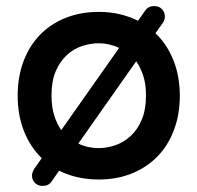

<svg xmlns="http://www.w3.org/2000/svg" viewBox="-20 -569 648 630"><path d="M304 -530Q341 -530 372.5 -522.5Q404 -515 433 -501L457 -535Q467 -549 486 -549Q502 -549 511.5 -539Q521 -529 521 -515Q521 -503 513 -492L490 -460Q528 -424 549 -371.5Q570 -319 570 -255Q570 -194 551 -143Q532 -92 497 -56Q462 -20 413 0Q364 20 304 20Q232 20 174 -9L149 27Q139 41 120 41Q104 41 94.5 31Q85 21 85 7Q85 -3 93 -16L117 -50Q79 -87 58.5 -139Q38 -191 38 -255Q38 -317 57 -367.5Q76 -418 110.5 -454Q145 -490 194.5 -510Q244 -530 304 -530ZM181 -142 371 -412Q338 -427 304 -427Q277 -427 249.5 -418Q222 -409 199.5 -388.5Q177 -368 163 -335.5Q149 -303 149 -256Q149 -218 158 -190Q167 -162 181 -142ZM304 -83Q331 -83 358.5 -92.5Q386 -102 408.5 -122.5Q431 -143 445 -176Q459 -209 459 -256Q459 -293 450 -320.5Q441 -348 427 -368L237 -98Q253 -90 270 -86.5Q287 -83 304 -83Z"/></svg>

Font: Varela Round Precious
Style: Medium
Weight: 500
Designer: Joe Prince
Foundry: Joe Prince
Version: Version 1.000